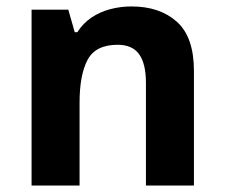

<svg xmlns="http://www.w3.org/2000/svg" viewBox="-20 -627 697 596"><path d="M388 -607Q476 -607 529 -559.5Q582 -512 582 -407V-51H433V-370Q433 -429 412 -458.5Q391 -488 345 -488Q277 -488 252 -441.5Q227 -395 227 -308V-51H78V-597H192L212 -527H220Q238 -555 264 -572.5Q290 -590 322 -598.5Q354 -607 388 -607Z"/></svg>

Font: Noto Sans Tamil UI
Style: Regular
Weight: 400
Designer: Jelle Bosma - Monotype Design Team
Foundry: Monotype Imaging Inc.
Version: Version 2.004